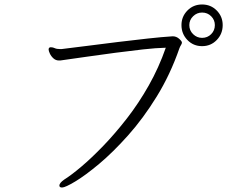

<svg xmlns="http://www.w3.org/2000/svg" viewBox="-20 -818 1040 857"><path d="M882 -612Q843 -612 816.5 -639.5Q790 -667 790 -706Q790 -744 816.5 -771Q843 -798 882 -798Q921 -798 947.5 -771Q974 -744 974 -706Q974 -667 947.5 -639.5Q921 -612 882 -612ZM939 -706Q939 -729 922.5 -745.5Q906 -762 882 -762Q859 -762 842 -745.5Q825 -729 825 -706Q825 -682 842 -665.5Q859 -649 882 -649Q906 -649 922.5 -665.5Q939 -682 939 -706ZM255 -599Q306 -605 371 -613.5Q436 -622 506 -630.5Q576 -639 639.5 -646Q703 -653 751 -656Q767 -656 779.5 -645Q792 -634 792 -628Q792 -623 788 -617Q784 -611 781 -603Q740 -485 679.5 -387Q619 -289 551.5 -213.5Q484 -138 422.5 -86.5Q361 -35 316 -8Q271 19 257 19Q245 19 245 10Q245 -1 266 -16Q298 -36 343.5 -74.5Q389 -113 441.5 -167.5Q494 -222 546.5 -289.5Q599 -357 644 -436.5Q689 -516 720 -605Q677 -604 618.5 -597.5Q560 -591 495.5 -582.5Q431 -574 368.5 -565Q306 -556 256 -549Q252 -548 249 -548Q246 -548 243 -548Q229 -548 218.5 -557.5Q208 -567 202.5 -579Q197 -591 197 -597Q197 -606 205 -607H208Q216 -607 224.5 -603Q233 -599 247 -599Z"/></svg>

Font: Moon Stars Kai HW Light
Style: Regular
Weight: 300
Designer: GuiWonder
Version: Version 1.101